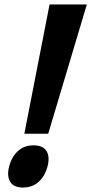

<svg xmlns="http://www.w3.org/2000/svg" viewBox="-20 -830 409 860"><path d="M369 -810 196 -231H89L202 -810ZM193 -85Q182 -42 153.5 -16Q125 10 83 10Q41 10 25.5 -16Q10 -42 21 -85Q32 -127 60 -153Q88 -179 130 -179Q173 -179 188.5 -153Q204 -127 193 -85Z"/></svg>

Font: TypoPRO Sinkin Sans
Style: 600 SemiBold Italic
Weight: 600
Italic angle: -112°
Designer: Keith Bates
Foundry: K-Type
Version: Sinkin Sans (version 1.0)  by Keith Bates   •   © 2014   www